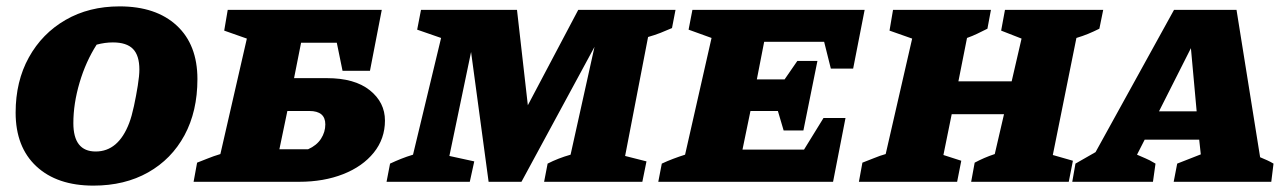

<svg xmlns="http://www.w3.org/2000/svg" viewBox="-20 -570 4034 602"><path d="M273 12Q159 12 94 -48.5Q29 -109 29 -217Q29 -315 70.5 -390Q112 -465 185.5 -507.5Q259 -550 355 -550Q469 -550 534 -490Q599 -430 599 -322Q599 -221 558.5 -146Q518 -71 444.5 -29.5Q371 12 273 12ZM280 -95Q351 -95 385 -184Q393 -205 400 -237.5Q407 -270 412 -301.5Q417 -333 417 -352Q417 -396 397 -416.5Q377 -437 334 -437Q309 -437 283 -430Q249 -377 229.5 -311Q210 -245 210 -184Q210 -95 280 -95Z M587 0 598 -60Q614 -66 631 -73Q648 -80 671 -87L754 -449L683 -474L694 -539H1177L1140 -348H1054L1036 -436H924L902 -325H1005Q1092 -325 1139.5 -287Q1187 -249 1187 -192Q1187 -135 1152 -91.5Q1117 -48 1056 -24Q995 0 918 0ZM856 -102H946Q973 -114 986.5 -135Q1000 -156 1000 -180Q1000 -222 950 -222H881Z M1192 0 1203 -57Q1220 -65 1237.5 -72Q1255 -79 1275 -85L1363 -451L1288 -477L1300 -539H1601L1635 -240L1793 -539H2098L2087 -482Q2069 -474 2051 -467Q2033 -460 2012 -454L1940 -81L2007 -64L1994 0H1686L1697 -57Q1730 -74 1769 -85L1844 -423L1615 0H1512L1457 -407L1389 -81L1467 -64L1453 0Z M2044 0 2055 -57Q2072 -65 2090.5 -72Q2109 -79 2128 -85L2211 -451L2139 -477L2151 -539H2691L2655 -355H2585L2564 -439H2376L2353 -321H2440L2480 -379H2543L2499 -161H2437L2419 -222H2333L2308 -101H2501L2562 -200H2631L2592 0Z M2673 0 2684 -60Q2703 -67 2721 -74.5Q2739 -82 2757 -87L2840 -449L2769 -474L2780 -539H3087L3076 -480Q3060 -472 3044.5 -464.5Q3029 -457 3012 -451L2985 -315H3152L3183 -449L3119 -474L3131 -539H3439L3427 -480Q3409 -471 3392 -464Q3375 -457 3355 -451L3281 -84L3344 -66L3331 0H3025L3036 -60Q3051 -68 3066 -74.5Q3081 -81 3099 -87L3128 -212H2964L2938 -84L2994 -66L2981 0Z M3931 -77Q3943 -72 3953 -67.5Q3963 -63 3973 -57L3966 0H3660L3671 -57L3745 -86L3740 -132H3569L3545 -85Q3560 -78 3571.5 -73.5Q3583 -69 3603 -57L3595 0H3342L3352 -57L3415 -93L3661 -539H3857ZM3614 -221H3732L3714 -419Z"/></svg>

Font: Piazzolla SC ExtraBold
Style: Italic
Weight: 800
Italic angle: -11.3°
Designer: Juan Pablo del Peral
Foundry: Huerta Tipografica
Version: Version 1.330